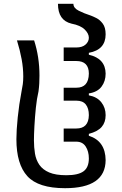

<svg xmlns="http://www.w3.org/2000/svg" viewBox="-20 -780 640 1007"><path d="M321 207Q181 207 123.5 144Q66 81 66 -50Q66 -96 73 -164.5Q80 -233 93 -301Q97 -321 99.5 -338Q102 -355 102 -379Q102 -423 93.5 -469.5Q85 -516 69 -568H159Q187 -481 187 -384Q187 -364 186 -343.5Q185 -323 182 -301Q173 -263 168 -214Q163 -165 160.5 -118.5Q158 -72 158 -44Q158 -7 163.5 26Q169 59 186.5 84.5Q204 110 238 124.5Q272 139 328 139Q390 139 418 118.5Q446 98 446 51Q446 14 429.5 -11.5Q413 -37 380 -37H314V-106H380Q445 -106 446 -176Q446 -212 430 -232Q414 -252 381 -252H314V-320H381Q445 -320 446 -394Q446 -460 380 -460H314V-531H380Q412 -531 429 -546.5Q446 -562 446 -582Q446 -604 424 -625.5Q402 -647 355 -656Q284 -673 284 -760H365Q365 -738 392.5 -724Q420 -710 457 -698Q468 -694 486 -685Q504 -676 519 -656Q534 -636 534 -600Q534 -519 446 -503V-493Q533 -473 534 -394Q534 -354 512.5 -325.5Q491 -297 446 -290V-280Q489 -272 511.5 -243.5Q534 -215 534 -176Q534 -138 513 -114Q492 -90 446 -78V-68Q533 -40 534 60Q533 207 321 207Z"/></svg>

Font: PlemolJP35 Console
Style: Regular
Weight: 400
Version: v2.0.3; ttfautohint (v1.8.4.7-5d5b-dirty) -l 6 -r 45 -G 200 